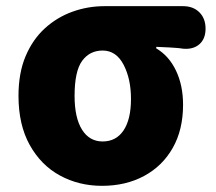

<svg xmlns="http://www.w3.org/2000/svg" viewBox="-20 -589 700 623"><path d="M311 14Q236 14 174.5 -19.5Q113 -53 76.5 -118.5Q40 -184 40 -278Q40 -352 63 -406.5Q86 -461 125.5 -497Q165 -533 215 -551Q265 -569 319 -569H574Q607 -569 627 -549Q647 -529 647 -496Q647 -463 627 -445.5Q607 -428 574 -431Q561 -433 552.5 -433.5Q544 -434 530.5 -435Q517 -436 487 -437V-432Q528 -408 551 -360Q574 -312 574 -249Q574 -168 540.5 -109Q507 -50 447.5 -18Q388 14 311 14ZM313 -130Q357 -130 381 -166Q405 -202 405 -268Q405 -333 381 -379Q357 -425 313 -425Q271 -425 246.5 -391.5Q222 -358 222 -278Q222 -207 246 -168.5Q270 -130 313 -130Z"/></svg>

Font: Chiron GoRound TC H
Style: Regular
Weight: 900
Designer: Ryoko NISHIZUKA 西塚涼子 (kana, bopomofo & ideographs); Paul D. Hunt (Latin, Greek & Cyrillic); Sandoll Communications 산돌커뮤니
Foundry: Adobe
Version: Version 1.000;hotconv 1.1.1;makeotfexe 2.6.0